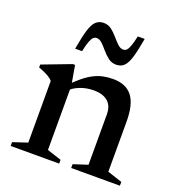

<svg xmlns="http://www.w3.org/2000/svg" viewBox="-124 -776 813 878"><g transform="rotate(20 282.5 -337.0)"><path d="M191 -353V-41L260.5 -18.5V0H24.5V-18.5L95 -42V-342Q86 -352.5 70.5 -361.5Q55 -370.5 24 -382V-396L163.5 -449H174.5ZM319 -18.5 388.5 -41V-286.5Q388.5 -313 378.2 -331.2Q368 -349.5 347.2 -359.2Q326.5 -369 296 -369Q259.5 -369 228.2 -356.5Q197 -344 182.5 -326.5L164.5 -343Q193.5 -373.5 218.5 -394Q243.5 -414.5 266 -426.2Q288.5 -438 311.8 -443Q335 -448 360.5 -448Q423.5 -448 454 -409Q484.5 -370 484.5 -286V-42L556 -18.5V0H319ZM433 -669.5Q423 -611.5 413 -577.5Q403 -543.5 388.2 -528.8Q373.5 -514 350 -514Q328 -514 311.2 -526.8Q294.5 -539.5 280.5 -556.2Q266.5 -573 253.2 -585.8Q240 -598.5 225.5 -598.5Q217 -598.5 210 -592.2Q203 -586 196.5 -568.8Q190 -551.5 183 -519H149.5Q159.5 -577 169.5 -611Q179.5 -645 194.5 -659.8Q209.5 -674.5 232.5 -674.5Q254.5 -674.5 271 -661.8Q287.5 -649 301.8 -632.2Q316 -615.5 329.2 -602.8Q342.5 -590 357 -590Q366 -590 372.8 -596.2Q379.5 -602.5 386 -619.8Q392.5 -637 399.5 -669.5Z"/></g></svg>

Font: Newsreader 24pt Medium
Style: Regular
Weight: 500
Designer: Hugues Gentile
Foundry: Production Type
Version: Version 1.003